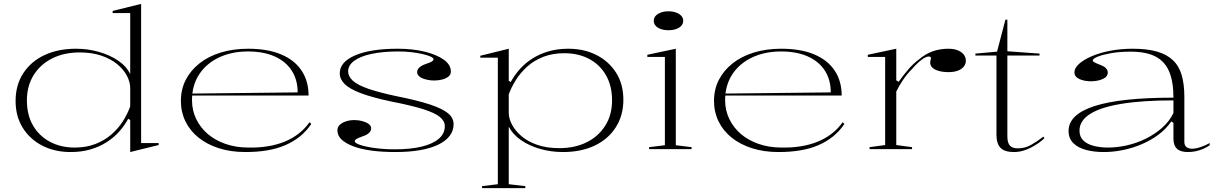

<svg xmlns="http://www.w3.org/2000/svg" viewBox="-20 -765 6258 985"><path d="M704 -745V-31H794V-21L648 15V-149L638 -156Q619 -121 591.5 -90Q564 -59 527 -35.5Q490 -12 444 1.5Q398 15 343 15Q261 15 197.5 -17.5Q134 -50 97 -109Q60 -168 60 -247Q60 -329 99.5 -389.5Q139 -450 208.5 -482.5Q278 -515 370 -515Q431 -515 487 -499Q543 -483 585.5 -454.5Q628 -426 648 -385V-698H558V-709ZM389 -496Q309 -496 248 -465.5Q187 -435 152.5 -379.5Q118 -324 118 -250Q118 -175 149.5 -121Q181 -67 236.5 -37.5Q292 -8 363 -8Q423 -8 470 -26.5Q517 -45 552 -75.5Q587 -106 610.5 -143Q634 -180 648 -219V-314Q648 -344 631 -376.5Q614 -409 581 -436Q548 -463 500 -479.5Q452 -496 389 -496Z M1253 -515Q1353 -515 1422 -486Q1491 -457 1527 -403Q1563 -349 1563 -275H965V-285L1507 -291Q1507 -356 1476.5 -403Q1446 -450 1389 -475.5Q1332 -501 1252 -501Q1168 -501 1103 -470Q1038 -439 1001.5 -383Q965 -327 965 -251Q965 -199 986.5 -154.5Q1008 -110 1046 -77.5Q1084 -45 1137.5 -26.5Q1191 -8 1255 -8Q1307 -7 1353.5 -14.5Q1400 -22 1439.5 -38Q1479 -54 1511.5 -79Q1544 -104 1568 -138L1577 -129Q1552 -92 1518.5 -65Q1485 -38 1443 -20Q1401 -2 1350 6.5Q1299 15 1239 15Q1164 15 1103 -4.5Q1042 -24 998.5 -59Q955 -94 931.5 -142Q908 -190 908 -247Q908 -307 933 -355.5Q958 -404 1003.5 -440Q1049 -476 1112.5 -495.5Q1176 -515 1253 -515Z M2008 15Q1940 15 1885 7.5Q1830 0 1791 -15Q1752 -30 1731.5 -50Q1711 -70 1711 -96Q1711 -113 1723 -124.5Q1735 -136 1755 -142.5Q1775 -149 1798 -149Q1820 -149 1839.5 -143.5Q1859 -138 1871.5 -129Q1884 -120 1884 -106Q1884 -94 1874 -84Q1864 -74 1847 -68Q1821 -59 1810.5 -53Q1800 -47 1800 -40Q1800 -31 1828 -21.5Q1856 -12 1903 -5.5Q1950 1 2007 1Q2087 1 2144 -13Q2201 -27 2231.5 -53.5Q2262 -80 2262 -118Q2262 -144 2236.5 -165Q2211 -186 2151 -205Q2091 -224 1988 -244Q1889 -265 1831 -287Q1773 -309 1748 -334Q1723 -359 1723 -389Q1723 -447 1802 -481Q1881 -515 2021 -515Q2097 -515 2158.5 -500Q2220 -485 2256.5 -459Q2293 -433 2293 -398Q2293 -382 2280.5 -372Q2268 -362 2248.5 -357Q2229 -352 2208 -352Q2191 -352 2175.5 -355Q2160 -358 2147.5 -363Q2135 -368 2127.5 -376.5Q2120 -385 2120 -395Q2120 -421 2165 -437Q2187 -444 2195.5 -449.5Q2204 -455 2204 -461Q2204 -468 2188.5 -475Q2173 -482 2146.5 -488Q2120 -494 2088.5 -497.5Q2057 -501 2024 -501Q1944 -501 1886 -488.5Q1828 -476 1797 -453Q1766 -430 1766 -399Q1766 -373 1790 -351Q1814 -329 1868.5 -310Q1923 -291 2012 -272Q2123 -250 2187 -228.5Q2251 -207 2279 -183.5Q2307 -160 2307 -128Q2307 -94 2286.5 -67.5Q2266 -41 2227.5 -22.5Q2189 -4 2133.5 5.5Q2078 15 2008 15Z M2453 200V190L2534 180V-469H2444V-479L2590 -515V-351L2600 -344Q2619 -379 2646.5 -410Q2674 -441 2711 -464.5Q2748 -488 2794 -501.5Q2840 -515 2895 -515Q2977 -515 3040.5 -482.5Q3104 -450 3141 -391.5Q3178 -333 3178 -253Q3178 -172 3138.5 -111Q3099 -50 3029.5 -17.5Q2960 15 2868 15Q2807 15 2751 -1Q2695 -17 2653 -46Q2611 -75 2590 -115V180L2675 190V200ZM2849 -5Q2930 -5 2990.5 -35.5Q3051 -66 3085.5 -121Q3120 -176 3120 -250Q3120 -325 3088.5 -379.5Q3057 -434 3002 -463Q2947 -492 2875 -492Q2815 -492 2767.5 -473.5Q2720 -455 2685.5 -424Q2651 -393 2627.5 -356Q2604 -319 2590 -281V-186Q2590 -157 2607 -125Q2624 -93 2656.5 -65.5Q2689 -38 2737.5 -21.5Q2786 -5 2849 -5Z M3409 -610Q3387 -610 3370 -616Q3353 -622 3343.5 -633Q3334 -644 3334 -658Q3334 -673 3343.5 -683.5Q3353 -694 3370 -700.5Q3387 -707 3409 -707Q3432 -707 3449 -700.5Q3466 -694 3475.5 -683.5Q3485 -673 3485 -658Q3485 -644 3475.5 -633Q3466 -622 3449 -616Q3432 -610 3409 -610ZM3310 0V-10L3391 -20V-473H3301V-484L3447 -515V-20L3528 -10V0Z M3988 -515Q4088 -515 4157 -486Q4226 -457 4262 -403Q4298 -349 4298 -275H3700V-285L4242 -291Q4242 -356 4211.5 -403Q4181 -450 4124 -475.5Q4067 -501 3987 -501Q3903 -501 3838 -470Q3773 -439 3736.5 -383Q3700 -327 3700 -251Q3700 -199 3721.5 -154.5Q3743 -110 3781 -77.5Q3819 -45 3872.5 -26.5Q3926 -8 3990 -8Q4042 -7 4088.5 -14.5Q4135 -22 4174.5 -38Q4214 -54 4246.5 -79Q4279 -104 4303 -138L4312 -129Q4287 -92 4253.5 -65Q4220 -38 4178 -20Q4136 -2 4085 6.5Q4034 15 3974 15Q3899 15 3838 -4.5Q3777 -24 3733.5 -59Q3690 -94 3666.5 -142Q3643 -190 3643 -247Q3643 -307 3668 -355.5Q3693 -404 3738.5 -440Q3784 -476 3847.5 -495.5Q3911 -515 3988 -515Z M4441 0V-10L4521 -21V-473H4432V-484L4578 -515V-353L4590 -345Q4617 -383 4642 -411.5Q4667 -440 4693 -459Q4728 -489 4765.5 -502Q4803 -515 4845 -515Q4872 -515 4892 -507.5Q4912 -500 4923.5 -486Q4935 -472 4935 -453Q4935 -437 4924.5 -423.5Q4914 -410 4894 -402.5Q4874 -395 4847 -395Q4818 -395 4796.5 -401Q4775 -407 4763.5 -418Q4752 -429 4752 -444Q4752 -449 4753 -453Q4754 -457 4755 -460.5Q4756 -464 4756 -467Q4756 -475 4744 -475Q4730 -475 4707 -457.5Q4684 -440 4657 -409Q4632 -384 4612 -354Q4592 -324 4578 -295V-21L4659 -10V0Z M5181 15Q5134 15 5113 -6.5Q5092 -28 5092 -75V-480H4984V-490L5095 -500L5138 -664H5148V-502L5313 -490V-480H5148V-66Q5148 -32 5161 -18Q5174 -4 5201 -4Q5238 -4 5268.5 -21Q5299 -38 5333 -64L5338 -56Q5326 -44 5309 -32Q5292 -20 5271.5 -9Q5251 2 5228 8.5Q5205 15 5181 15Z M5791 -515Q5865 -515 5915.5 -500.5Q5966 -486 5997.5 -456Q6029 -426 6042.5 -379Q6056 -332 6056 -268V-37Q6056 -18 6067.5 -10Q6079 -2 6095 -2Q6115 -2 6139.5 -10.5Q6164 -19 6186 -31V-20Q6171 -9 6152 -1Q6133 7 6113.5 11Q6094 15 6074 15Q6036 15 6018 -2Q6000 -19 6000 -54Q6000 -84 6000 -98Q6000 -112 6000 -120Q6000 -128 6000 -135L5989 -142Q5962 -103 5923 -74Q5884 -45 5837 -25Q5790 -5 5740 5Q5690 15 5642 15Q5592 15 5551 4Q5510 -7 5486 -31Q5462 -55 5462 -93Q5462 -178 5595.5 -221Q5729 -264 6000 -264Q6000 -346 5978 -398Q5956 -450 5908 -475Q5860 -500 5780 -500Q5723 -500 5679 -492Q5635 -484 5610.5 -474Q5586 -464 5586 -454Q5586 -450 5595 -445Q5604 -440 5625 -432Q5663 -418 5663 -393Q5663 -371 5637 -359.5Q5611 -348 5576 -348Q5543 -348 5517.5 -359.5Q5492 -371 5492 -394Q5492 -416 5516 -437.5Q5540 -459 5582 -477Q5624 -495 5678 -505Q5732 -515 5791 -515ZM6000 -250Q5839 -250 5731.5 -232Q5624 -214 5571 -179.5Q5518 -145 5518 -95Q5518 -63 5538 -44Q5558 -25 5591.5 -16.5Q5625 -8 5665 -8Q5710 -8 5760 -19Q5810 -30 5857 -53Q5904 -76 5941.5 -109Q5979 -142 6000 -185Z"/></svg>

Font: Kalnia SemiExpanded ExtraLight
Style: Regular
Weight: 250
Width: 6
Designer: Frida Medrano
Foundry: Frida Medrano
Version: Version 1.105